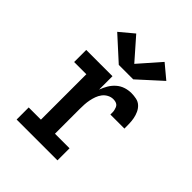

<svg xmlns="http://www.w3.org/2000/svg" viewBox="-217 -909 1034 1034"><g transform="rotate(45 300.0 -391.5)"><path d="M87 0V-92H180V-438H87V-530H287V-428Q295 -450 307 -470.5Q319 -491 337 -507Q355 -523 377.5 -530.5Q400 -538 424 -538Q443 -538 462 -534Q481 -530 494.5 -517.5Q508 -505 516 -487.5Q524 -470 527.5 -451.5Q531 -433 531.5 -414Q532 -395 532 -376H425Q425 -385 425 -393Q425 -401 423 -409Q421 -417 418 -424.5Q415 -432 409 -437Q403 -442 394.5 -444Q386 -446 378 -446Q361 -446 345 -437.5Q329 -429 318.5 -415Q308 -401 302 -384.5Q296 -368 292.5 -350.5Q289 -333 288 -315.5Q287 -298 287 -281V-92H398V0ZM378 -597H268L136 -717L215 -783L323 -660L431 -783L510 -717Z"/></g></svg>

Font: Iosevka Curly Slab SmBdEx
Style: Regular
Weight: 600
Width: 7
Monospace: yes
Designer: Belleve Invis
Foundry: Belleve Invis
Version: Version 11.1.0; ttfautohint (v1.8.3)